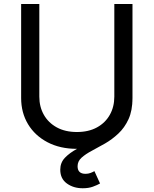

<svg xmlns="http://www.w3.org/2000/svg" viewBox="-20 -748 784 980"><path d="M372.6 11.7Q286.6 11.7 222.4 -22Q158.2 -55.7 123 -114.3Q87.9 -172.9 87.9 -247.6V-727.5H180.7V-254.9Q180.7 -202.6 203.9 -161.9Q227.1 -121.1 270 -97.7Q313 -74.2 372.6 -74.2Q432.1 -74.2 474.9 -97.7Q517.6 -121.1 540.5 -161.9Q563.5 -202.6 563.5 -254.9V-727.5H656.2V-247.6Q656.2 -172.9 621.1 -114.3Q585.9 -55.7 522.2 -22Q458.5 11.7 372.6 11.7ZM402.3 212.9Q355 212.9 321.3 188.5Q287.6 164.1 287.6 118.2Q287.6 82 311.5 57.1Q335.4 32.2 373.3 11.7Q411.1 -8.8 453.6 -30.3Q496.1 -51.8 533.9 -80.1Q571.8 -108.4 595.7 -148.7Q619.6 -189 619.6 -247.6H656.2Q656.2 -183.6 636 -139.6Q615.7 -95.7 583.7 -65.9Q551.8 -36.1 516.1 -15.6Q480.5 4.9 448.5 21.7Q416.5 38.6 396.2 56.9Q376 75.2 376 100.6Q376 139.2 416.5 139.2Q430.2 139.2 441.4 135Q452.6 130.9 461.9 125.5L490.7 188.5Q476.1 196.8 454.3 204.8Q432.6 212.9 402.3 212.9Z"/></svg>

Font: Inter-Regular
Style: Regular
Weight: 400
Designer: Rasmus Andersson
Foundry: rsms
Version: Version 4.000;git-a52131595